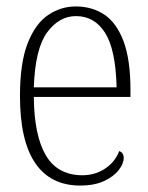

<svg xmlns="http://www.w3.org/2000/svg" viewBox="-20 -566 459 596"><path d="M229 10Q137 10 89.5 -59.5Q42 -129 42 -268Q42 -371 66 -432Q90 -493 129.5 -519.5Q169 -546 215 -546Q266 -546 304 -520.5Q342 -495 363.5 -438Q385 -381 385 -286V-265H85Q86 -145 122.5 -83.5Q159 -22 236 -22Q275 -22 306 -42.5Q337 -63 350 -97Q364 -92 364 -76Q364 -58 348.5 -38Q333 -18 303 -4Q273 10 229 10ZM342 -295Q339 -413 306 -464.5Q273 -516 216 -516Q163 -516 126 -465Q89 -414 85 -295Z"/></svg>

Font: Noto Serif Condensed ExtraLight
Style: Regular
Weight: 200
Width: 3
Designer: Monotype Design Team
Foundry: Monotype Imaging Inc.
Version: Version 2.013; ttfautohint (v1.8.4.7-5d5b)